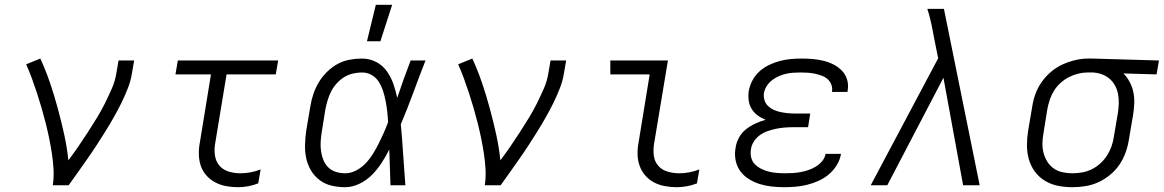

<svg xmlns="http://www.w3.org/2000/svg" viewBox="-20 -772 4849 800"><path d="M200 0Q205 -34 203 -67.5Q201 -101 196 -133.5Q191 -166 184.5 -197.5Q178 -229 170 -260.5Q162 -292 153 -323Q144 -354 134 -384.5Q124 -415 113 -445Q102 -475 89 -504L148 -528Q171 -478 188.5 -426.5Q206 -375 220.5 -321.5Q235 -268 247 -214Q259 -160 265 -104Q286 -132 306 -161Q326 -190 345 -219.5Q364 -249 382.5 -279Q401 -309 416.5 -340Q432 -371 446 -403Q460 -435 465 -468L474 -520H539L530 -468Q525 -436 513 -405Q501 -374 486 -343.5Q471 -313 454.5 -284Q438 -255 420 -226Q402 -197 383.5 -168.5Q365 -140 345 -111.5Q325 -83 305.5 -55.5Q286 -28 266 0Z M972 8Q946 8 922 3.5Q898 -1 877 -12Q856 -23 840 -41Q824 -59 816.5 -81.5Q809 -104 808.5 -129.5Q808 -155 813 -180L859 -462H711L721 -520H1139L1129 -462H924L876 -171Q872 -146 876 -122Q880 -98 895 -81Q910 -64 933.5 -57Q957 -50 982 -50Q1003 -50 1024 -54Q1045 -58 1066 -66L1056 -8Q1036 0 1014.5 4Q993 8 972 8Z M1418 8Q1389 8 1361.5 1.5Q1334 -5 1312 -21.5Q1290 -38 1276 -61.5Q1262 -85 1256 -112.5Q1250 -140 1251 -169.5Q1252 -199 1256 -228L1273 -328Q1277 -354 1285.5 -379.5Q1294 -405 1308 -428.5Q1322 -452 1341.5 -471.5Q1361 -491 1385 -504.5Q1409 -518 1435.5 -523Q1462 -528 1488 -528Q1520 -528 1547 -514Q1574 -500 1591.5 -475.5Q1609 -451 1619 -422.5Q1629 -394 1635 -364Q1648 -403 1662 -442Q1676 -481 1691 -520H1753Q1727 -454 1702.5 -387Q1678 -320 1650 -254Q1656 -191 1660 -127Q1664 -63 1669 0H1607Q1606 -37 1604.5 -74.5Q1603 -112 1602 -149Q1588 -121 1570.5 -94Q1553 -67 1530.5 -44Q1508 -21 1478 -6.5Q1448 8 1418 8ZM1419 -50Q1442 -50 1464.5 -62Q1487 -74 1504 -92Q1521 -110 1534 -131Q1547 -152 1558 -174Q1569 -196 1579 -218.5Q1589 -241 1597 -263Q1596 -285 1593.5 -307Q1591 -329 1587 -350Q1583 -371 1576.5 -391.5Q1570 -412 1559 -430Q1548 -448 1529.5 -459Q1511 -470 1488 -470Q1470 -470 1450.5 -465.5Q1431 -461 1414 -450.5Q1397 -440 1383 -424.5Q1369 -409 1360 -391.5Q1351 -374 1345.5 -355.5Q1340 -337 1336 -318L1320 -218Q1317 -199 1316 -179Q1315 -159 1318 -140Q1321 -121 1328 -104Q1335 -87 1348.5 -74Q1362 -61 1380.5 -55.5Q1399 -50 1419 -50ZM1509 -600 1546 -752H1614L1565 -600Z M2000 0Q2005 -34 2003 -67.5Q2001 -101 1996 -133.5Q1991 -166 1984.5 -197.5Q1978 -229 1970 -260.5Q1962 -292 1953 -323Q1944 -354 1934 -384.5Q1924 -415 1913 -445Q1902 -475 1889 -504L1948 -528Q1971 -478 1988.5 -426.5Q2006 -375 2020.5 -321.5Q2035 -268 2047 -214Q2059 -160 2065 -104Q2086 -132 2106 -161Q2126 -190 2145 -219.5Q2164 -249 2182.5 -279Q2201 -309 2216.5 -340Q2232 -371 2246 -403Q2260 -435 2265 -468L2274 -520H2339L2330 -468Q2325 -436 2313 -405Q2301 -374 2286 -343.5Q2271 -313 2254.5 -284Q2238 -255 2220 -226Q2202 -197 2183.5 -168.5Q2165 -140 2145 -111.5Q2125 -83 2105.5 -55.5Q2086 -28 2066 0Z M2800 8Q2775 8 2750.5 3.5Q2726 -1 2705 -12Q2684 -23 2668.5 -41Q2653 -59 2645 -81.5Q2637 -104 2636.5 -129.5Q2636 -155 2641 -180L2687 -462H2523V-520H2763L2705 -171Q2701 -146 2704.5 -122Q2708 -98 2723 -81Q2738 -64 2761.5 -57Q2785 -50 2810 -50Q2831 -50 2852 -54Q2873 -58 2894 -66L2884 -8Q2864 0 2842.5 4Q2821 8 2800 8Z M3247 8Q3220 8 3194 5Q3168 2 3144.5 -5.5Q3121 -13 3099.5 -26.5Q3078 -40 3064 -59.5Q3050 -79 3045 -104.5Q3040 -130 3045 -157Q3048 -178 3059 -198.5Q3070 -219 3088.5 -233.5Q3107 -248 3128 -257.5Q3149 -267 3170 -273Q3152 -280 3137 -291Q3122 -302 3112 -318Q3102 -334 3099.5 -354Q3097 -374 3100 -394Q3104 -416 3115.5 -437.5Q3127 -459 3145 -475Q3163 -491 3185 -501.5Q3207 -512 3229.5 -518Q3252 -524 3275 -526Q3298 -528 3321 -528Q3344 -528 3367 -526Q3390 -524 3412 -518.5Q3434 -513 3453.5 -503Q3473 -493 3488 -477.5Q3503 -462 3509.5 -440.5Q3516 -419 3512 -395L3511 -389H3446L3447 -392Q3449 -407 3443.5 -420.5Q3438 -434 3427.5 -443Q3417 -452 3403 -457Q3389 -462 3375 -465Q3361 -468 3346.5 -469Q3332 -470 3317 -470Q3301 -470 3285.5 -469Q3270 -468 3255 -464.5Q3240 -461 3225 -454.5Q3210 -448 3197 -438Q3184 -428 3175 -414Q3166 -400 3163 -384Q3161 -369 3165.5 -354.5Q3170 -340 3180.5 -330Q3191 -320 3204.5 -314Q3218 -308 3232.5 -305Q3247 -302 3262 -300.5Q3277 -299 3293 -299H3356L3347 -242H3284Q3267 -242 3249 -240.5Q3231 -239 3214 -235.5Q3197 -232 3179.5 -226Q3162 -220 3147 -209.5Q3132 -199 3121.5 -183Q3111 -167 3109 -150Q3106 -132 3110 -115.5Q3114 -99 3125.5 -87.5Q3137 -76 3152 -68.5Q3167 -61 3183 -57Q3199 -53 3216.5 -51.5Q3234 -50 3252 -50Q3268 -50 3284 -51Q3300 -52 3316 -55Q3332 -58 3348.5 -63.5Q3365 -69 3379.5 -78Q3394 -87 3405.5 -100.5Q3417 -114 3420 -131H3484V-130Q3480 -106 3466.5 -84Q3453 -62 3433.5 -45.5Q3414 -29 3390.5 -18.5Q3367 -8 3343 -2Q3319 4 3294.5 6Q3270 8 3247 8Z M3608 0 3889 -529 3871 -619Q3866 -648 3859.5 -677.5Q3853 -707 3844 -735H3913L4062 0H3993L3911 -448L3677 0Z M4448 8Q4417 8 4387.5 2Q4358 -4 4333.5 -19Q4309 -34 4292 -57Q4275 -80 4267 -108Q4259 -136 4259 -166.5Q4259 -197 4264 -228L4281 -328Q4285 -355 4294.5 -381Q4304 -407 4320.5 -430.5Q4337 -454 4359.5 -473Q4382 -492 4407.5 -503.5Q4433 -515 4460 -521.5Q4487 -528 4514 -528H4531L4809 -520L4799 -462L4661 -466Q4676 -451 4687 -430.5Q4698 -410 4702.5 -387.5Q4707 -365 4706 -340.5Q4705 -316 4701 -292L4684 -192Q4680 -165 4670.5 -138Q4661 -111 4645 -87Q4629 -63 4606 -44Q4583 -25 4557 -13Q4531 -1 4503 3.5Q4475 8 4448 8ZM4448 -50Q4468 -50 4488.5 -53.5Q4509 -57 4528.5 -66.5Q4548 -76 4564.5 -91Q4581 -106 4592.5 -124Q4604 -142 4611 -161.5Q4618 -181 4621 -202L4638 -302Q4641 -322 4641.5 -341.5Q4642 -361 4638.5 -380Q4635 -399 4626 -415.5Q4617 -432 4603 -444Q4589 -456 4571 -462.5Q4553 -469 4534 -470H4511Q4492 -470 4472 -465Q4452 -460 4433.5 -450.5Q4415 -441 4399 -426.5Q4383 -412 4372 -394.5Q4361 -377 4354.5 -357.5Q4348 -338 4344 -318L4328 -218Q4324 -197 4323.5 -176Q4323 -155 4328 -135.5Q4333 -116 4343.5 -99Q4354 -82 4370 -70.5Q4386 -59 4406.5 -54.5Q4427 -50 4448 -50Z"/></svg>

Font: Iosevka Light Extended Oblique
Style: Regular
Weight: 300
Width: 7
Italic angle: -9°
Monospace: yes
Designer: Belleve Invis
Foundry: Belleve Invis
Version: Version 32.5.0; ttfautohint (v1.8.4)